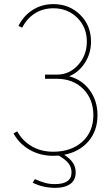

<svg xmlns="http://www.w3.org/2000/svg" viewBox="-20 -740 539 924"><path d="M449.2 -186Q449.2 -110.8 406 -60.3Q362.8 -9.8 289.1 4.9Q316.9 22.9 330.6 43Q344.2 63 344.2 89.8Q344.2 127 317.9 145.5Q291.5 164.1 247.1 164.1Q187 164.1 137.2 139.2L147.9 122.1Q176.3 134.3 197 140.1Q217.8 146 244.1 146Q324.2 146 324.2 89.8Q324.2 64.5 309.3 45.7Q294.4 26.9 263.2 8.8Q254.4 9.8 235.8 9.8Q173.8 9.8 123.3 -18.8Q72.8 -47.4 44.9 -98.1L63 -107.9Q88.9 -61 133.8 -35.4Q178.7 -9.8 235.8 -9.8Q322.8 -9.8 376 -57.9Q429.2 -106 429.2 -186Q429.2 -262.7 380.6 -311.8Q332 -360.8 252.9 -360.8H196.8V-380.9H253.9Q314 -380.9 356 -427.5Q397.9 -474.1 397.9 -540Q397.9 -608.9 351.8 -654.5Q305.7 -700.2 236.8 -700.2Q187.5 -700.2 148.4 -675.8Q109.4 -651.4 86.9 -606.9L68.8 -615.2Q93.8 -665 137.9 -692.6Q182.1 -720.2 236.8 -720.2Q314 -720.2 366 -668.7Q418 -617.2 418 -540Q418 -483.4 388.9 -438Q359.9 -392.6 313 -373Q375.5 -356 412.4 -305.2Q449.2 -254.4 449.2 -186Z"/></svg>

Font: Rawline Thin
Style: Regular
Weight: 250
Designer: Matt McInerney, Pablo Impallari, Rodrigo Fuenzalida
Foundry: Matt McInerney, Pablo Impallari, Rodrigo Fuenzalida
Version: Version 4.020;PS 004.020;hotconv 1.0.88;makeotf.lib2.5.64775